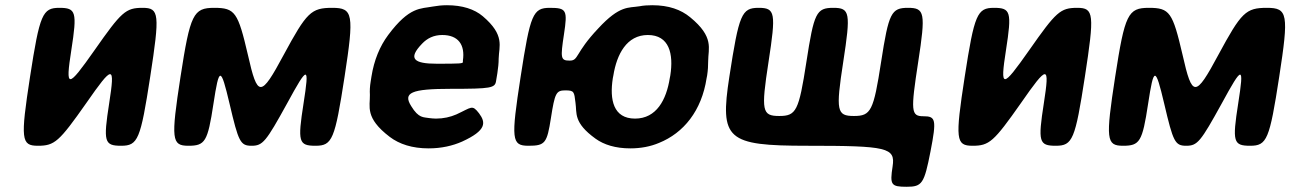

<svg xmlns="http://www.w3.org/2000/svg" viewBox="-20 -558 4944 735"><path d="M342 -366C238 -218 230 -218 253 -366C276 -513 271 -528 207 -528C143 -528 132 -504 95 -264C58 -24 61 0 125 0C189 0 206 -15 310 -163C413 -311 421 -311 398 -163C375 -15 379 0 444 0C508 0 518 -24 555 -264C592 -504 590 -528 526 -528C461 -528 445 -513 342 -366Z M929 -348C891 -511 880 -528 800 -528C720 -528 708 -504 671 -264C634 -24 637 0 701 0C765 0 775 -15 797 -160C819 -304 825 -304 859 -160C893 -15 900 0 943 0C986 0 998 -15 1079 -162C1159 -309 1165 -309 1142 -162C1119 -15 1123 0 1188 0C1252 0 1262 -24 1299 -264C1336 -504 1332 -528 1252 -528C1171 -528 1154 -511 1066 -348C978 -184 966 -184 929 -348Z M1814 -124C1787 -159 1786 -147 1727 -120C1704 -110 1678 -104 1649 -104C1640 -104 1631 -105 1623 -106C1602 -110 1583 -104 1554 -152C1522 -203 1553 -218 1707 -218C1860 -218 1875 -221 1879 -248L1884 -278C1887 -298 1889 -316 1889 -334C1890 -381 1914 -423 1828 -496C1796 -523 1750 -538 1691 -538C1672 -538 1654 -536 1637 -533C1591 -524 1548 -534 1466 -424C1434 -381 1412 -328 1402 -265L1399 -246C1396 -228 1395 -211 1396 -195C1397 -150 1376 -107 1472 -34C1509 -6 1558 10 1621 10C1670 10 1713 0 1749 -16C1843 -59 1840 -89 1814 -124ZM1752 -326V-320C1751 -315 1742 -314 1653 -314C1564 -314 1540 -333 1596 -391C1615 -411 1640 -424 1673 -424C1734 -424 1761 -387 1752 -326Z M2139 -427C2153 -519 2149 -528 2085 -528C2020 -528 2010 -504 1973 -264C1936 -24 1938 0 2003 0C2067 0 2074 -10 2089 -106C2104 -202 2109 -212 2144 -212C2178 -212 2178 -207 2183 -165C2189 -125 2174 -89 2260 -27C2292 -4 2336 10 2393 10C2433 10 2470 3 2503 -11C2597 -49 2666 -134 2685 -259L2687 -269C2690 -288 2691 -307 2691 -325C2691 -372 2715 -416 2622 -492C2587 -521 2540 -538 2477 -538C2460 -538 2443 -537 2428 -534C2386 -527 2353 -539 2270 -449C2180 -354 2196 -326 2161 -326C2126 -326 2125 -335 2139 -427ZM2546 -269 2544 -259C2531 -176 2493 -104 2411 -104C2328 -104 2313 -176 2326 -259L2328 -269C2341 -350 2379 -424 2460 -424C2542 -424 2559 -352 2546 -269Z M2884 -528C2819 -528 2809 -504 2772 -264C2735 -24 2762 0 3070 0C3378 0 3408 7 3397 79C3386 150 3391 157 3451 157C3510 157 3518 145 3542 22C3566 -101 3562 -113 3515 -113C3467 -113 3466 -132 3495 -321C3524 -509 3520 -528 3456 -528C3392 -528 3382 -509 3353 -321C3324 -133 3314 -114 3249 -114C3183 -114 3179 -133 3208 -321C3237 -509 3234 -528 3170 -528C3105 -528 3096 -509 3067 -321C3038 -133 3028 -114 2963 -114C2897 -114 2893 -133 2922 -321C2951 -509 2948 -528 2884 -528Z M3920 -366C3816 -218 3808 -218 3831 -366C3854 -513 3849 -528 3785 -528C3721 -528 3710 -504 3673 -264C3636 -24 3639 0 3703 0C3767 0 3784 -15 3888 -163C3991 -311 3999 -311 3976 -163C3953 -15 3957 0 4022 0C4086 0 4096 -24 4133 -264C4170 -504 4168 -528 4104 -528C4039 -528 4023 -513 3920 -366Z M4507 -348C4469 -511 4458 -528 4378 -528C4298 -528 4286 -504 4249 -264C4212 -24 4215 0 4279 0C4343 0 4353 -15 4375 -160C4397 -304 4403 -304 4437 -160C4471 -15 4478 0 4521 0C4564 0 4576 -15 4657 -162C4737 -309 4743 -309 4720 -162C4697 -15 4701 0 4766 0C4830 0 4840 -24 4877 -264C4914 -504 4910 -528 4830 -528C4749 -528 4732 -511 4644 -348C4556 -184 4544 -184 4507 -348Z"/></svg>

Font: Asimov Print
Style: AIt
Weight: 500
Designer: Google
Version: Version 2.000980: 2014